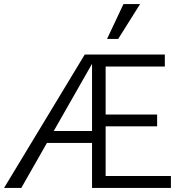

<svg xmlns="http://www.w3.org/2000/svg" viewBox="-22 -927 910 947"><path d="M-2 0 396 -658H458L83 0ZM182 -222 214 -281H467V-222ZM467 -304V-362H753V-304ZM432 0V-658H791V-599H499V-59H821V0ZM506 -735 587 -907H669L561 -735Z"/></svg>

Font: Ysabeau Office
Style: Regular
Weight: 400
Designer: Christian Thalmann (Catharsis Fonts)
Version: Version 2.001;gftools[0.9.30]; featfreeze: tnum,lnum,ss02